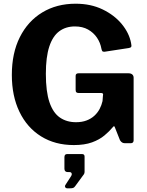

<svg xmlns="http://www.w3.org/2000/svg" viewBox="-20 -772 792 1035"><path d="M378 10Q276.7 10 201.3 -37Q125.9 -84 84.9 -169.2Q43.8 -254.4 43.8 -368Q43.8 -486 87.1 -572Q130.3 -658 207.9 -705Q285.4 -752 387.5 -752Q469.5 -752 533.2 -721.2Q596.9 -690.4 636.5 -642.2Q676.2 -593.9 686.4 -540.5Q690 -524.6 687.4 -519.8Q684.7 -514.9 675 -513.2L543.1 -493Q534 -492.7 531.3 -496.7Q528.6 -500.7 526.8 -509Q521 -541.8 502.7 -568.9Q484.4 -596 454.6 -612.8Q424.9 -629.5 384 -629.5Q334.6 -629.5 299.4 -603.4Q264.2 -577.3 245.7 -521Q227.2 -464.7 227.2 -374Q227.2 -278.3 246.6 -221Q266.1 -163.7 302.7 -138.5Q339.3 -113.2 389.7 -113.2Q421.6 -113.2 446.2 -122.5Q470.8 -131.7 488.5 -147.9Q506.2 -164.1 517 -184.6Q527.8 -205 532.7 -227.2L534.9 -256.3Q539.2 -270.7 525.3 -270.7H404Q395.7 -270.7 391.7 -274.4Q387.7 -278 387.7 -288.1V-363.2Q387.7 -377 404.1 -377H671.5Q685.9 -377 693.1 -370.5Q700.3 -364 700.3 -353.2V-15.3Q700.3 -8.3 696.4 -4.1Q692.4 0 685.3 0H653.3Q645.2 0 638.9 -3.5Q632.5 -7 626.8 -16.1L598.3 -87.9Q596.9 -91.5 594.4 -91.5Q591.9 -91.5 588.2 -86.5Q569.9 -64.3 543.1 -41.9Q516.4 -19.4 476.3 -4.7Q436.1 10 378 10ZM341.3 243.1Q334.7 243.1 331.6 237.4Q328.5 231.7 331.6 226.6L362.3 179Q368.6 169.7 366.2 162.7Q363.7 155.7 354.7 155.7H346Q327.3 155.7 327.3 137.5V75Q327.3 58.5 342.2 58.5H422.1Q435.9 58.5 435.9 71.9V155.7Q435.9 158.9 434.7 161.9Q433.5 165 432.8 166.7L385.4 231.4Q380.6 238.3 375.1 240.7Q369.6 243.1 357.9 243.1Z"/></svg>

Font: Libre Franklin Thin
Style: Regular
Weight: 100
Designer: Pablo Impallari, Rodrigo Fuenzalida, Nhung Nguyen
Foundry: Impallari Type
Version: Version 3.000